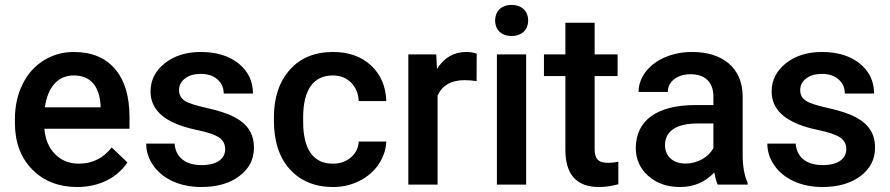

<svg xmlns="http://www.w3.org/2000/svg" viewBox="-20 -749 3613 779"><path d="M293.5 9.8C381.3 9.8 454.6 -26.9 497.1 -89.8L433.1 -150.9C398.9 -106.9 354.5 -85 300.3 -85C261.7 -85 229.5 -97.7 204.1 -123C178.2 -148.4 163.6 -183.1 160.2 -226.6H505.4V-274.4C505.4 -358.4 485.8 -423.3 446.8 -469.2C407.2 -515.1 351.6 -538.1 279.8 -538.1C234.4 -538.1 193.4 -526.4 156.7 -503.4C120.1 -480.5 91.3 -448.2 71.3 -406.7C50.8 -365.2 40.5 -317.9 40.5 -265.1V-250.5C40.5 -171.9 64 -108.9 110.8 -61.5C157.2 -14.2 218.3 9.8 293.5 9.8ZM279.3 -442.9C345.2 -442.9 382.8 -401.9 388.2 -322.3V-313.5H162.1C173.3 -395 214.4 -442.9 279.3 -442.9Z M893.6 -143.6C893.6 -105 860.4 -79.1 797.9 -79.1C733.4 -79.1 691.9 -110.4 688.5 -166.5H573.2C573.2 -134.8 582.5 -105.5 601.6 -78.1C639.2 -23.4 710 9.8 796.4 9.8C860.4 9.8 911.6 -4.9 951.2 -34.7C990.7 -64 1010.3 -102.5 1010.3 -149.9C1010.3 -206.5 984.9 -245.1 932.1 -273.4C905.3 -287.6 868.7 -299.8 822.3 -310.1C775.9 -320.3 744.6 -330.1 729.5 -340.3C714.4 -350.6 706.5 -364.7 706.5 -382.8C706.5 -402.8 714.8 -418.9 731.4 -431.2C747.6 -443.4 769 -449.2 794.9 -449.2C822.8 -449.2 845.2 -441.9 862.3 -426.8C879.4 -411.6 887.7 -392.6 887.7 -369.6H1006.3C1006.3 -419.4 986.8 -460 948.2 -491.2C909.2 -522.5 857.9 -538.1 794.9 -538.1C735.8 -538.1 687 -522.9 648.4 -492.2C609.9 -461.4 590.8 -423.3 590.8 -377.9C590.8 -323.7 620.6 -282.2 679.7 -253.4C706.5 -240.2 740.2 -229.5 780.8 -221.2C821.3 -212.9 850.1 -203.1 867.7 -191.9C884.8 -180.7 893.6 -164.6 893.6 -143.6Z M1330.6 -85C1252.4 -85 1210 -140.6 1210 -255.4V-274.4C1210.4 -387.7 1253.9 -442.9 1330.6 -442.9C1360.4 -442.9 1385.3 -433.1 1404.8 -413.6C1423.8 -394 1434.1 -369.1 1435.5 -338.9H1547.4C1545.4 -398.4 1524.9 -446.8 1485.4 -483.4C1445.8 -520 1394.5 -538.1 1331.5 -538.1C1257.3 -538.1 1198.7 -514.2 1155.8 -465.8C1112.8 -417.5 1091.3 -353 1091.3 -272.5V-260.3C1091.3 -175.8 1112.8 -109.9 1156.2 -62C1199.7 -14.2 1258.3 9.8 1332 9.8C1370.1 9.8 1405.8 1.5 1438.5 -15.1C1471.2 -31.7 1497.6 -54.2 1516.6 -83C1535.6 -111.3 1545.9 -142.1 1547.4 -174.8H1435.5C1434.1 -149.4 1423.8 -127.9 1404.3 -110.8C1384.8 -93.8 1360.4 -85 1330.6 -85Z M1914.1 -531.2C1902.8 -535.6 1889.2 -538.1 1872.1 -538.1C1821.3 -538.1 1781.7 -515.1 1752.9 -469.2L1750 -528.3H1636.7V0H1755.4V-361.3C1774.4 -402.8 1811 -423.8 1865.2 -423.8C1881.8 -423.8 1897.9 -422.4 1913.6 -419.9Z M1988.8 -665.5C1988.8 -629.9 2012.7 -603 2055.7 -603C2098.6 -603 2123 -629.9 2123 -665.5C2123 -702.1 2098.6 -729 2055.7 -729C2012.7 -729 1988.8 -702.1 1988.8 -665.5ZM2114.7 -528.3H1996.1V0H2114.7Z M2273.9 -656.7V-528.3H2187V-440.4H2273.9V-141.1C2273.9 -40.5 2319.3 9.8 2410.6 9.8C2435.5 9.8 2461.9 5.9 2488.8 -1.5V-93.3C2474.6 -89.8 2460.9 -88.4 2447.3 -88.4C2406.2 -88.4 2392.6 -105 2392.6 -145.5V-440.4H2485.8V-528.3H2392.6V-656.7Z M3013.2 0V-8.3C3000 -36.6 2993.2 -74.7 2993.2 -122.1V-360.4C2992.2 -416.5 2973.1 -460.4 2936.5 -491.7C2899.9 -522.5 2850.6 -538.1 2788.6 -538.1C2748 -538.1 2710.9 -530.8 2678.2 -516.6C2645 -502.4 2618.7 -482.4 2599.6 -457.5C2580.6 -432.1 2570.8 -404.8 2570.8 -376H2689.5C2689.5 -397 2698.2 -414.1 2715.3 -427.7C2732.4 -440.9 2754.9 -447.8 2781.7 -447.8C2844.2 -447.8 2874.5 -412.1 2874.5 -357.4V-322.8H2801.8C2646 -322.8 2559.6 -260.7 2559.6 -147.9C2559.6 -103.5 2576.2 -65.9 2609.9 -35.6C2643.6 -5.4 2686.5 9.8 2739.7 9.8C2794.4 9.8 2840.8 -9.8 2878.4 -49.3C2882.3 -26.4 2886.7 -10.3 2892.1 0ZM2761.7 -85.4C2710.9 -85.4 2678.2 -114.7 2678.2 -160.2C2678.2 -216.3 2722.7 -248 2810.5 -248H2874.5V-148.4C2864.3 -129.4 2848.6 -113.8 2828.1 -102.5C2807.1 -91.3 2785.2 -85.4 2761.7 -85.4Z M3413.6 -143.6C3413.6 -105 3380.4 -79.1 3317.9 -79.1C3253.4 -79.1 3211.9 -110.4 3208.5 -166.5H3093.3C3093.3 -134.8 3102.5 -105.5 3121.6 -78.1C3159.2 -23.4 3230 9.8 3316.4 9.8C3380.4 9.8 3431.6 -4.9 3471.2 -34.7C3510.7 -64 3530.3 -102.5 3530.3 -149.9C3530.3 -206.5 3504.9 -245.1 3452.1 -273.4C3425.3 -287.6 3388.7 -299.8 3342.3 -310.1C3295.9 -320.3 3264.6 -330.1 3249.5 -340.3C3234.4 -350.6 3226.6 -364.7 3226.6 -382.8C3226.6 -402.8 3234.9 -418.9 3251.5 -431.2C3267.6 -443.4 3289.1 -449.2 3314.9 -449.2C3342.8 -449.2 3365.2 -441.9 3382.3 -426.8C3399.4 -411.6 3407.7 -392.6 3407.7 -369.6H3526.4C3526.4 -419.4 3506.8 -460 3468.3 -491.2C3429.2 -522.5 3377.9 -538.1 3314.9 -538.1C3255.9 -538.1 3207 -522.9 3168.5 -492.2C3129.9 -461.4 3110.8 -423.3 3110.8 -377.9C3110.8 -323.7 3140.6 -282.2 3199.7 -253.4C3226.6 -240.2 3260.3 -229.5 3300.8 -221.2C3341.3 -212.9 3370.1 -203.1 3387.7 -191.9C3404.8 -180.7 3413.6 -164.6 3413.6 -143.6Z"/></svg>

Font: Roboto Medium
Style: Regular
Weight: 500
Designer: Google
Version: Version 2.137; 2017